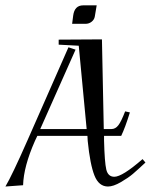

<svg xmlns="http://www.w3.org/2000/svg" viewBox="-23 -680 559 711"><path d="M244.1 -591.8 248 -622.1Q252.9 -660.2 285.2 -660.2H335L328.1 -619.1Q326.2 -607.4 316.4 -599.6Q306.6 -591.8 293.9 -591.8ZM-2.9 10.7Q21.5 -30.3 79.1 -161.1L230.5 -504.9L256.8 -496.1L126 -202.1H297.9L268.6 -510.7L194.3 -514.6V-533.2L354.5 -534.2Q359.4 -270.5 361.3 -202.1H389.6Q404.3 -202.1 415 -215.8Q425.8 -229.5 440.4 -267.6L458 -263.7Q440.4 -207 425.8 -176.8H362.3V-160.2Q364.3 -79.1 370.6 -52.2Q377 -25.4 400.4 -25.4Q429.7 -25.4 504.9 -90.8L515.6 -78.1Q486.3 -50.8 469.2 -36.1Q452.1 -21.5 424.3 -5.4Q396.5 10.7 377 10.7Q342.8 10.7 326.7 -30.3Q310.5 -71.3 301.8 -158.2L300.8 -176.8H115.2L106.4 -158.2Q64.5 -63.5 62.5 5.9Z"/></svg>

Font: Kleymisska
Style: Regular
Weight: 500
Italic angle: -8°
Designer: gluk
Foundry: gluk
Version: Version 0.298